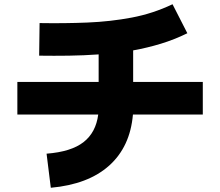

<svg xmlns="http://www.w3.org/2000/svg" viewBox="-20 -822 1040 907"><path d="M220 65 200 -96Q316 -105 374.5 -150.5Q433 -196 444 -281H62V-435H446V-565Q376 -560 305.5 -559Q235 -558 165 -559L167 -713Q284 -711 393 -715.5Q502 -720 602.5 -739Q703 -758 795 -802L865 -665Q804 -635 740 -615.5Q676 -596 609 -584V-435H938V-281H608Q595 -129 496 -40Q397 49 220 65Z"/></svg>

Font: Murecho ExtraBold
Style: Regular
Weight: 800
Designer: Neil Summerour
Foundry: Positype
Version: Version 1.010; ttfautohint (v1.8.3)